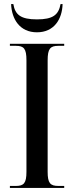

<svg xmlns="http://www.w3.org/2000/svg" viewBox="-20 -931 367 951"><path d="M163 -771C248 -771 288 -836 290 -911H280C270 -857 242 -835 163 -835C84 -835 55 -857 46 -911H35C38 -836 78 -771 163 -771ZM29 0H298V-10H269C229 -10 216 -24 216 -80V-632C216 -690 229 -704 269 -704H298V-714H29V-704H59C98 -704 111 -690 111 -633V-80C111 -24 98 -10 59 -10H29Z"/></svg>

Font: Noto Serif Display Condensed Medium
Style: Regular
Weight: 500
Width: 3
Designer: Monotype Design Team
Foundry: Monotype Imaging Inc.
Version: Version 2.009